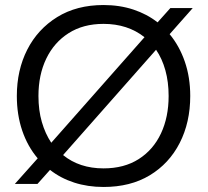

<svg xmlns="http://www.w3.org/2000/svg" viewBox="-20 -732 826 764"><path d="M392 12Q329 12 275 -5.5Q221 -23 179 -56L129 0H39L130 -102Q90 -149 68.5 -212Q47 -275 47 -350Q47 -453 88.5 -534.5Q130 -616 207.5 -664Q285 -712 392 -712Q456 -712 510.5 -694Q565 -676 607 -643L658 -700H747L655 -596Q694 -549 715.5 -486.5Q737 -424 737 -350Q737 -245 695 -163Q653 -81 576 -34.5Q499 12 392 12ZM392 -62Q474 -62 532 -99Q590 -136 620.5 -201Q651 -266 651 -350Q651 -406 638 -452.5Q625 -499 601 -534L231 -115Q296 -62 392 -62ZM184 -164 555 -584Q488 -637 392 -637Q311 -637 253 -600Q195 -563 164 -498.5Q133 -434 133 -350Q133 -293 146.5 -246.5Q160 -200 184 -164Z"/></svg>

Font: Rethink Sans
Style: Regular
Weight: 400
Designer: The Rethink Sans project authors (Hans Thiessen). DM Sans designed by Colophon Foundry.
Foundry: Rethink Communications LLC
Version: Version 1.001